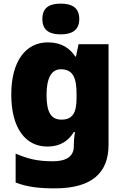

<svg xmlns="http://www.w3.org/2000/svg" viewBox="-20 -796 683 1056"><path d="M314 -776C258 -776 213 -759 213 -691C213 -625 258 -607 314 -607C369 -607 416 -625 416 -691C416 -759 369 -776 314 -776ZM243 -563C124 -563 42 -463 42 -276C42 -89 122 10 240 10C316 10 360 -26 386 -70H392C388 -43 386 -18 386 -1V9C386 62 348 91 271 91C184 91 133 77 66 49V208C129 232 193 240 282 240C482 240 577 157 577 1V-553H412L398 -485H394C365 -529 320 -563 243 -563ZM315 -415C383 -415 401 -365 401 -279V-256C401 -177 380 -138 318 -138C262 -138 236 -177 236 -273C236 -366 262 -415 315 -415Z"/></svg>

Font: Noto Sans Arabic UI Bk
Style: Regular
Weight: 900
Designer: Monotype Design Team, Nadine Chahine and Nizar Qandah
Foundry: Monotype Imaging Inc.
Version: Version 2.010